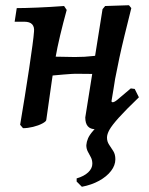

<svg xmlns="http://www.w3.org/2000/svg" viewBox="-20 -482 570 734"><path d="M68 8 57 -5Q66 -59 75 -114.5Q84 -170 91.5 -220.5Q99 -271 104 -308Q109 -345 110 -361Q112 -379 103 -389Q94 -399 72 -399H36L44 -451Q73 -451 122 -453Q171 -455 225 -459L235 -444Q221 -393 210 -347Q199 -301 191.5 -258Q184 -215 178 -172L157 -24Q157 -18 142 -10Q127 -2 106.5 3Q86 8 68 8ZM141 -189 153 -266Q181 -266 212.5 -265Q244 -264 266 -264Q286 -264 303 -265Q320 -266 337.5 -268Q355 -270 379 -273L369 -199L268 -200Q259 -200 221.5 -197Q184 -194 141 -189ZM495 -142 511 -110Q465 -70 437 -46Q409 -22 392 -9Q375 4 364.5 8Q354 12 345 12Q306 12 306 -33L372 -447L382 -459L473 -462L482 -451Q467 -391 456 -346Q445 -301 436.5 -261.5Q428 -222 420 -180Q419 -173 417.5 -164Q416 -155 413.5 -139Q411 -123 406 -94L410 -91Q417 -91 428.5 -100.5Q440 -110 480 -144ZM273 200Q301 192 317 177Q333 162 333 144Q333 130 327.5 119.5Q322 109 316 98Q310 87 310 73Q311 60 316.5 47Q322 34 336.5 17.5Q351 1 374 -22.5Q397 -46 432 -77L511 -110Q460 -61 434 -32Q408 -3 398.5 14Q389 31 389 44Q389 59 397 71Q405 83 413 95.5Q421 108 421 127Q421 150 404.5 171.5Q388 193 359 209Q330 225 293 232L273 212Z"/></svg>

Font: Alegreya SemiBold
Style: Italic
Weight: 600
Italic angle: -7°
Designer: Juan Pablo del Peral
Foundry: Huerta Tipografica
Version: Version 2.009